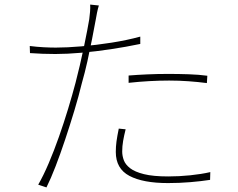

<svg xmlns="http://www.w3.org/2000/svg" viewBox="-20 -799 1040 839"><path d="M412 -775Q408 -763 404 -743.5Q400 -724 398 -711Q391 -673 382 -627Q373 -581 362 -531.5Q351 -482 337 -433Q324 -379 305 -316Q286 -253 265 -190Q244 -127 223 -72.5Q202 -18 183 20L147 8Q170 -32 193 -86Q216 -140 237.5 -201Q259 -262 277.5 -323Q296 -384 310 -437Q319 -471 328.5 -512Q338 -553 346.5 -593Q355 -633 361 -665.5Q367 -698 370 -715Q372 -729 373.5 -747.5Q375 -766 374 -779ZM224 -591Q273 -591 336.5 -596.5Q400 -602 467 -612.5Q534 -623 593 -639V-607Q531 -594 464.5 -584Q398 -574 335.5 -568.5Q273 -563 222 -563Q193 -563 166.5 -564Q140 -565 111 -567L110 -598Q142 -594 171 -592.5Q200 -591 224 -591ZM542 -469Q579 -472 623.5 -474Q668 -476 715 -476Q760 -476 804.5 -474.5Q849 -473 886 -468L884 -436Q845 -441 803.5 -444Q762 -447 719 -447Q677 -447 632 -444.5Q587 -442 542 -437ZM529 -234Q522 -206 518 -183Q514 -160 514 -137Q514 -118 521 -99Q528 -80 548.5 -64Q569 -48 609 -38Q649 -28 715 -28Q763 -28 811.5 -33Q860 -38 899 -47L898 -13Q859 -7 811.5 -3Q764 1 714 1Q605 1 545.5 -30.5Q486 -62 486 -135Q486 -158 489 -180.5Q492 -203 499 -237Z"/></svg>

Font: Noto Sans TC
Style: Regular
Weight: 100
Designer: Ryoko NISHIZUKA 西塚涼子 (kana, bopomofo & ideographs); Paul D. Hunt (Latin, Greek & Cyrillic); Sandoll Communications 산돌커뮤니
Foundry: Adobe
Version: Version 2.004;hotconv 1.0.118;makeotfexe 2.5.65603